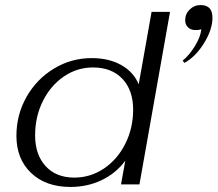

<svg xmlns="http://www.w3.org/2000/svg" viewBox="-20 -730 861 760"><path d="M45 -192Q45 -276 85 -346.5Q125 -417 193.5 -458.5Q262 -500 343 -500Q411 -500 460 -472.5Q509 -445 529 -396L580 -683H653L532 0H459L476 -94Q439 -44 382.5 -17Q326 10 259 10Q161 10 103 -45.5Q45 -101 45 -192ZM507 -296Q507 -373 464.5 -418Q422 -463 348 -463Q285 -463 232.5 -427Q180 -391 149.5 -329.5Q119 -268 119 -194Q119 -118 160.5 -72.5Q202 -27 274 -27Q338 -27 391.5 -63Q445 -99 476 -161Q507 -223 507 -296ZM703 -490Q729 -511 751.5 -547.5Q774 -584 777 -615Q772 -611 753 -611Q735 -611 724 -622Q713 -633 713 -650Q713 -675 731 -692.5Q749 -710 774 -710Q821 -710 821 -660Q821 -613 787.5 -559Q754 -505 710 -481Z"/></svg>

Font: Fahkwang Light
Style: Italic
Weight: 300
Italic angle: -10°
Version: Version 1.000; ttfautohint (v1.6)